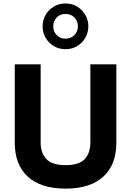

<svg xmlns="http://www.w3.org/2000/svg" viewBox="-20 -1086 758 1111"><path d="M502.9 -713.9V-260.3Q502.9 -201.2 470.5 -165.8Q438 -130.4 359.6 -130.4Q281.2 -130.4 248.3 -165.8Q215.3 -201.2 215.3 -260.3V-713.9H65.4V-259.8Q65.4 -133.7 140.6 -64.2Q215.8 5.4 359.4 5.4Q502.9 5.4 578.1 -64.2Q653.3 -133.7 653.3 -259.8V-713.9ZM358.9 -1005.4Q390.6 -1005.4 410.6 -984.6Q430.7 -963.9 430.7 -933.6Q430.7 -903.8 410.6 -883.1Q390.6 -862.3 358.9 -862.3Q327.6 -862.3 307.9 -883.1Q288.1 -903.8 288.1 -933.6Q288.1 -963.9 307.9 -984.6Q327.6 -1005.4 358.9 -1005.4ZM358.9 -1065.9Q321.8 -1065.9 291.7 -1048.1Q261.7 -1030.3 244.1 -1000.2Q226.6 -970.2 226.6 -933.6Q226.6 -897 244.1 -866.9Q261.7 -836.9 291.7 -819.1Q321.8 -801.3 358.9 -801.3Q396.5 -801.3 426.3 -819.1Q456.1 -836.9 473.6 -866.9Q491.2 -897 491.2 -933.6Q491.2 -970.2 473.6 -1000.2Q456.1 -1030.3 426.3 -1048.1Q396.5 -1065.9 358.9 -1065.9Z"/></svg>

Font: Estedad-FD-VF Thin
Style: Regular
Weight: 100
Designer: Amin Abedi
Version: Version 5.0